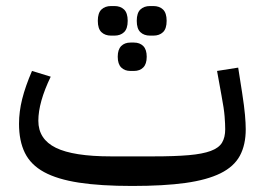

<svg xmlns="http://www.w3.org/2000/svg" viewBox="-20 -604 879 636"><path d="M418 12Q313 12 241.5 1Q170 -10 126 -34Q82 -58 62.5 -97.5Q43 -137 43 -194Q43 -234 53.5 -276Q64 -318 86 -369L148 -350Q107 -265 107 -204Q107 -143 165 -114.5Q223 -86 348 -86H488Q559 -86 605 -90Q651 -94 678 -104Q705 -114 715.5 -131.5Q726 -149 726 -176Q726 -193 724 -218.5Q722 -244 714 -286L699 -369L769 -380L782 -297Q789 -252 791.5 -223.5Q794 -195 794 -176Q794 -124 774.5 -88Q755 -52 710.5 -30Q666 -8 594.5 2Q523 12 418 12ZM477 -486Q457 -486 445 -497.5Q433 -509 433 -535Q433 -561 445 -572.5Q457 -584 477 -584H488Q508 -584 520 -572.5Q532 -561 532 -535Q532 -509 520 -497.5Q508 -486 488 -486ZM412 -369Q393 -369 381.5 -380.5Q370 -392 370 -416Q370 -440 381.5 -451.5Q393 -463 412 -463H424Q443 -463 454.5 -451.5Q466 -440 466 -416Q466 -392 454.5 -380.5Q443 -369 424 -369ZM348 -486Q328 -486 316 -497.5Q304 -509 304 -535Q304 -561 316 -572.5Q328 -584 348 -584H359Q379 -584 391 -572.5Q403 -561 403 -535Q403 -509 391 -497.5Q379 -486 359 -486Z"/></svg>

Font: IBM Plex Sans Arabic
Style: Regular
Weight: 400
Designer: Mike Abbink, Paul van der Laan, Pieter van Rosmalen, Wael Morcos, Khajak Apelian
Foundry: Bold Monday
Version: Version 1.005